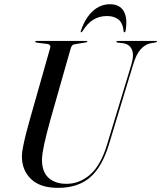

<svg xmlns="http://www.w3.org/2000/svg" viewBox="-20 -898 779 928"><path d="M498 -201 615 -586Q629 -634 617 -659.2Q605 -684.5 575.5 -689L549 -692Q542.5 -693 542.5 -696.5Q542.5 -700 548 -700H734.5Q739 -700 739 -697.5Q739 -694.5 732.5 -693L706.5 -688.5Q681 -683 659.5 -659.2Q638 -635.5 623 -584L507.5 -203Q474.5 -92 415.8 -41Q357 10 260.5 10Q173 10 128.8 -33.8Q84.5 -77.5 86 -146Q86 -161.5 92 -191.5Q98 -221.5 107 -256.8Q116 -292 125 -323L222.5 -666.5Q225 -675 220.8 -679.8Q216.5 -684.5 209 -685.5L157 -692Q150.5 -693 150.5 -696.5Q150.5 -700 155.5 -700H397.5Q402 -700 402 -697.5Q402 -694 395.5 -693L340.5 -684Q333 -683 328.5 -678Q324 -673 320 -658L224.5 -322.5Q204 -248.5 194 -202.8Q184 -157 183 -128.5Q182 -68.5 214.2 -39Q246.5 -9.5 301 -9.5Q365 -9.5 416.2 -54.5Q467.5 -99.5 498 -201ZM497 -820.5Q460 -820.5 431.2 -803Q402.5 -785.5 379 -747.5Q376.5 -742 373 -742Q368 -742 371 -749.5Q391.5 -810.5 428 -844Q464.5 -877.5 511.5 -877.5Q558.5 -877.5 578 -844Q597.5 -810.5 587 -749.5Q586 -742 581.5 -742Q577.5 -742 577.5 -747.5Q573.5 -787 552.5 -803.8Q531.5 -820.5 497 -820.5Z"/></svg>

Font: Fraunces 144pt S000
Style: Italic
Weight: 400
Italic angle: -16°
Version: Version 1.000; ttfautohint (v1.8.3)